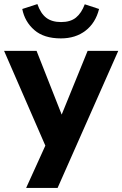

<svg xmlns="http://www.w3.org/2000/svg" viewBox="-24 -740 599 940"><path d="M104 180 198 -27 -4 -491H155L278 -179L405 -491H555L258 180ZM274 -552Q191 -552 144 -593Q97 -634 85 -696L159 -720Q175 -674 202.5 -653Q230 -632 275 -632Q321 -632 348 -654Q375 -676 391 -719L461 -696Q444 -628 395 -590Q346 -552 274 -552Z"/></svg>

Font: Nunito Sans ExtraBold
Style: Regular
Weight: 800
Designer: Vernon Adams
Foundry: Vernon Adams
Version: Version 3.101; ttfautohint (v1.8.4.7-5d5b);gftools[0.9.27]